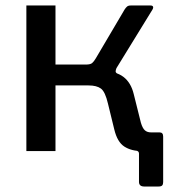

<svg xmlns="http://www.w3.org/2000/svg" viewBox="-20 -550 638 699"><path d="M505 129Q486 129 486 112V9Q486 0 475 -2L503 -68H561Q574 -68 574 -53V113Q574 121 570.5 125Q567 129 557 129ZM76 0V-530H182V-315H315L351 -292Q402 -291 429.5 -270Q457 -249 467 -207L493 -103Q499 -83 507.5 -75.5Q516 -68 530 -68Q541 -68 541 -59V-10Q541 -4 539 -2Q537 0 532 0H496Q458 0 432.5 -16.5Q407 -33 396 -79L373 -173Q363 -216 347.5 -227.5Q332 -239 302 -239H182V0ZM293 -273V-315Q309 -315 315.5 -320.5Q322 -326 329 -338L434 -516Q438 -522 442.5 -526Q447 -530 456 -530H528Q535 -530 537 -526Q539 -522 535 -515L404 -302Q401 -295 401 -290Q401 -285 409 -281Z"/></svg>

Font: Libre Franklin Medium
Style: Regular
Weight: 500
Designer: Pablo Impallari, Rodrigo Fuenzalida, Nhung Nguyen
Foundry: Impallari Type
Version: Version 3.000